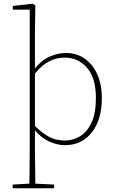

<svg xmlns="http://www.w3.org/2000/svg" viewBox="-20 -768 620 1033"><path d="M48 245V225L138 220Q139 194 139 160.5Q139 127 139.5 94Q140 61 140 35V-716H49V-736L154 -748L170 -740L168 -598V-400Q205 -446 249.5 -464.5Q294 -483 334 -483Q393 -483 436.5 -452Q480 -421 504 -366.5Q528 -312 528 -241Q528 -124 474 -55.5Q420 13 329 13Q290 13 248 -5Q206 -23 168 -66V35Q168 61 168.5 94Q169 127 169.5 160.5Q170 194 170 220L271 225V245ZM328 -458Q285 -458 245.5 -438.5Q206 -419 168 -372V-90Q209 -50 246 -31Q283 -12 328 -12Q373 -12 411 -35Q449 -58 472.5 -108.5Q496 -159 496 -241Q496 -348 448.5 -403Q401 -458 328 -458Z"/></svg>

Font: Source Serif 4 ExtraLight
Style: Regular
Weight: 200
Designer: Frank Grießhammer
Foundry: Adobe
Version: Version 4.005;hotconv 1.1.0;makeotfexe 2.6.0